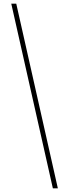

<svg xmlns="http://www.w3.org/2000/svg" viewBox="-20 -853 374 1039"><path d="M266 166H293L68 -833H41Z"/></svg>

Font: Noto Sans Devanagari Extra Condensed Thin
Style: Regular
Weight: 250
Width: 2
Designer: Monotype Design Team
Foundry: Monotype Imaging Inc.
Version: 1.000